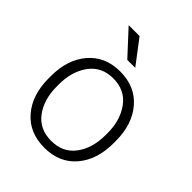

<svg xmlns="http://www.w3.org/2000/svg" viewBox="-210 -851 977 977"><g transform="rotate(45 278.5 -362.5)"><path d="M44.4 -272Q44.4 -391.1 107.4 -464.6Q170.4 -538.1 277.8 -538.1Q385.7 -538.1 448.7 -464.6Q511.7 -391.1 511.7 -272V-255.9Q511.7 -136.2 449 -63.2Q386.2 9.8 278.8 9.8Q170.4 9.8 107.4 -63.2Q44.4 -136.2 44.4 -255.9ZM103 -255.9Q103 -162.1 148.7 -100.8Q194.3 -39.6 278.8 -39.6Q362.3 -39.6 408 -100.8Q453.6 -162.1 453.6 -255.9V-272Q453.6 -363.8 407.5 -426Q361.3 -488.3 277.8 -488.3Q193.8 -488.3 148.4 -426Q103 -363.8 103 -272ZM318.4 -605H261.2L141.1 -734.9H219.7Z"/></g></svg>

Font: Franko
Style: Light
Weight: 300
Designer: Google
Version: Version 1.200310; 2013